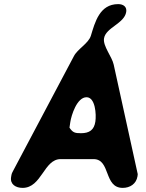

<svg xmlns="http://www.w3.org/2000/svg" viewBox="-20 -914 712 934"><path d="M34 -53C28 -17 57 0 90 0C183 0 193 -140 275 -140H435C519 -140 484 0 577 0C612 0 643 -19 649 -57L650 -67C632 -147 551 -520 533 -600C525 -638 480 -690 486 -727C494 -780 585 -799 594 -856C598 -881 580 -894 555 -894C464 -894 442 -805 422 -740C410 -702 357 -676 339 -640C295 -557 90 -170 46 -87C36 -68 37 -70 34 -53ZM318 -293C319 -297 321 -316 322 -320C327 -353 354 -441 401 -441C444 -441 449 -357 444 -323C438 -282 415 -266 374 -266C344 -266 334 -269 318 -293Z"/></svg>

Font: Asimov Print
Style: Regular
Weight: 500
Designer: Google
Version: Version 2.000980: 2014